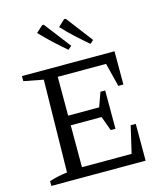

<svg xmlns="http://www.w3.org/2000/svg" viewBox="-129 -996 940 1094"><g transform="rotate(-15 341.0 -449.5)"><path d="M563 -217H593V0H37V-28Q64 -37 90.5 -42.5Q117 -48 143 -51L152 -596L37 -618V-648H583V-452H553L518 -591H233V-362H416L446 -446H474V-220H446L415 -305H233V-58H526ZM332 -724Q293 -757 256 -791.5Q219 -826 184 -863L224 -899L233 -898L353 -742ZM462 -724Q423 -757 385.5 -791.5Q348 -826 314 -863L353 -899L363 -898L482 -742Z"/></g></svg>

Font: Piazzolla
Style: Regular
Weight: 400
Designer: Juan Pablo del Peral
Foundry: Huerta Tipografica
Version: Version 1.330